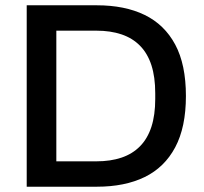

<svg xmlns="http://www.w3.org/2000/svg" viewBox="-20 -706 771 726"><path d="M81 0V-686H346Q452 -686 527 -649.5Q602 -613 642.5 -537.5Q683 -462 683 -343Q683 -225 642.5 -149Q602 -73 527 -36.5Q452 0 346 0ZM193 -96H345Q398 -96 439.5 -110Q481 -124 509.5 -153Q538 -182 552.5 -226.5Q567 -271 567 -332V-353Q567 -415 552.5 -459.5Q538 -504 509.5 -533Q481 -562 439.5 -576Q398 -590 345 -590H193Z"/></svg>

Font: Archivo SemiBold Medium
Style: Regular
Weight: 500
Version: Version 2.001